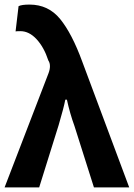

<svg xmlns="http://www.w3.org/2000/svg" viewBox="-21 -772 587 838"><path d="M304 -222Q284 -277 271 -337H264Q258 -304 235 -226L150 46H-1L191 -453Q197 -469 197 -483Q197 -498 190 -508Q171 -566 138.5 -601Q106 -636 68 -636Q53 -636 47 -635L60 -745Q73 -752 108 -752Q190 -752 241.5 -689Q293 -626 338 -503L543 46H389Z"/></svg>

Font: LINE Seed Sans KR Bold
Style: Regular
Weight: 700
Designer: LINE BX Design & Sandoll Inc & Dalton Maag Ltd
Foundry: Sandoll Inc.
Version: Version 1.000